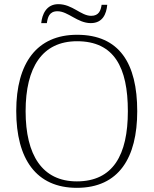

<svg xmlns="http://www.w3.org/2000/svg" viewBox="-20 -892 738 922"><path d="M416 -781C473 -781 491 -825 495 -869H468C464 -842 455 -816 418 -816C368 -816 328 -872 260 -872C202 -872 182 -822 178 -781H205C209 -808 216 -838 256 -838C307 -838 352 -781 416 -781ZM349 10C551 10 639 -135 639 -358C639 -588 553 -725 350 -725C157 -725 58 -589 58 -359C58 -128 154 10 349 10ZM349 -21C183 -21 103 -147 103 -358C103 -569 183 -694 350 -694C528 -694 594 -569 594 -358C594 -148 523 -21 349 -21Z"/></svg>

Font: Noto Serif Georgian ExtraLight
Style: Regular
Weight: 200
Designer: Monotype Design Team, Akaki Razmadze
Foundry: Google LLC
Version: Version 2.003